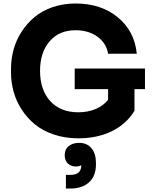

<svg xmlns="http://www.w3.org/2000/svg" viewBox="-20 -772 873 1098"><path d="M428.2 19Q352.1 19 287.8 -2.7Q223.6 -24.4 179.2 -61Q134.8 -97.7 103.5 -146.2Q72.3 -194.8 57.6 -248.3Q43 -301.8 43 -356.9V-378.9Q43 -434.6 57.6 -488.3Q72.3 -542 103 -589.8Q133.8 -637.7 176.8 -673.8Q219.7 -710 280.5 -731Q341.3 -752 412.1 -752Q558.6 -752 654.3 -672.4Q750 -592.8 762.2 -464.8H598.1Q588.4 -524.9 537.4 -562Q486.3 -599.1 412.1 -599.1Q317.9 -599.1 263.4 -535.2Q209 -471.2 209 -367.2Q209 -258.3 267.1 -194.1Q325.2 -129.9 428.2 -129.9Q482.9 -129.9 527.1 -148.7Q571.3 -167.5 598.1 -201.2V-262.2H407.2V-379.9H809.1V-262.2H749V-138.2Q702.6 -62.5 619.6 -21.7Q536.6 19 428.2 19ZM381.8 306.2H356.9V228H383.8Q444.8 228 444.8 172.9Q430.2 180.2 414.1 180.2Q386.2 180.2 368.2 163.1Q350.1 146 350.1 116.2Q350.1 81.1 373.5 63Q397 44.9 432.1 44.9Q477.5 44.9 503.2 75.7Q528.8 106.4 528.8 161.1V167Q528.8 234.4 489.5 270.3Q450.2 306.2 381.8 306.2Z"/></svg>

Font: Sora
Style: Bold
Weight: 700
Designer: Jonathan Barnbrook, Julián Moncada
Foundry: Barnbrook Fonts
Version: Version 2.000